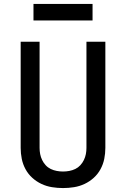

<svg xmlns="http://www.w3.org/2000/svg" viewBox="-20 -947 640 975"><path d="M300 8Q272 8 244 3.5Q216 -1 190.5 -13Q165 -25 144 -44Q123 -63 109.5 -88Q96 -113 90.5 -140.5Q85 -168 85 -196V-735H181V-196Q181 -180 184 -164.5Q187 -149 194 -134.5Q201 -120 212 -108Q223 -96 237.5 -89Q252 -82 268 -79Q284 -76 300 -76Q316 -76 332 -79Q348 -82 362.5 -89Q377 -96 388 -108Q399 -120 406 -134.5Q413 -149 416 -164.5Q419 -180 419 -196V-735H515V-196Q515 -168 509.5 -140.5Q504 -113 490.5 -88Q477 -63 456 -44Q435 -25 409.5 -13Q384 -1 356 3.5Q328 8 300 8ZM150 -843V-927H450V-843Z"/></svg>

Font: Iosevka Curly Medium Extended
Style: Regular
Weight: 500
Width: 7
Monospace: yes
Designer: Belleve Invis
Foundry: Belleve Invis
Version: Version 11.1.0; ttfautohint (v1.8.3)